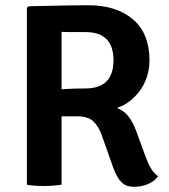

<svg xmlns="http://www.w3.org/2000/svg" viewBox="-20 -708 648 736"><path d="M553 -477Q553 -444 543.5 -414.5Q534 -385 517 -361.5Q500 -338 477.5 -320.5Q455 -303 428 -294Q454 -285 471.5 -263Q489 -241 502 -206L539 -105Q548 -80 559 -62Q570 -44 586 -32Q573 -14 548.5 -3Q524 8 493 8Q463 8 445 -10Q427 -28 412 -71L370 -190Q357 -225 337 -243.5Q317 -262 277 -262H216V0Q202 2 185 3.5Q168 5 148 5Q111 5 83 0V-678L90 -684Q171 -686 227.5 -687Q284 -688 318 -688Q426 -688 489.5 -634Q553 -580 553 -477ZM216 -586V-366Q268 -369 308 -369Q415 -369 415 -477Q415 -585 308 -585Q277 -585 254.5 -585Q232 -585 216 -586Z"/></svg>

Font: Signika
Style: Semibold
Weight: 600
Designer: Anna Giedrys
Foundry: Anna Giedrys
Version: Version 1.001